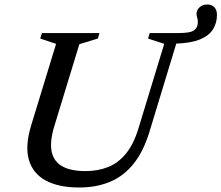

<svg xmlns="http://www.w3.org/2000/svg" viewBox="-20 -823 985 854"><path d="M221.5 -261.5Q201 -194.5 209.5 -150.2Q218 -106 255.8 -84Q293.5 -62 361 -62Q415.5 -62 460.8 -80Q506 -98 540.2 -139.8Q574.5 -181.5 596 -252.5L710.5 -628L638.5 -651.5L646 -676H774Q827.5 -676 843.8 -688.5Q860 -701 860 -724.5Q860 -736 857 -745Q854 -754 854 -761Q854 -778 867.5 -790.5Q881 -803 902 -803Q922 -803 933.5 -790.8Q945 -778.5 945 -757Q945 -721.5 927.8 -693.2Q910.5 -665 870.8 -648.2Q831 -631.5 764 -629L645 -237.5Q618.5 -150 574.5 -95Q530.5 -40 469.8 -14.5Q409 11 331.5 11Q241.5 11 184 -19.8Q126.5 -50.5 108.5 -112Q90.5 -173.5 119 -266.5L229.5 -628L159 -651.5L166.5 -676H422.5L415 -651.5L333 -626.5Z"/></svg>

Font: Newsreader 16pt Medium
Style: Italic
Weight: 500
Italic angle: -17°
Designer: Hugues Gentile
Foundry: Production Type
Version: Version 1.003